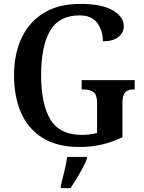

<svg xmlns="http://www.w3.org/2000/svg" viewBox="-20 -744 738 985"><path d="M387 10Q274 10 199.5 -36Q125 -82 88.5 -164.5Q52 -247 52 -358Q52 -466 90.5 -548.5Q129 -631 204.5 -677.5Q280 -724 392 -724Q502 -724 558.5 -691Q615 -658 615 -610Q615 -576 587 -554Q559 -532 508 -532Q508 -586 479.5 -625.5Q451 -665 388 -665Q283 -665 237 -586Q191 -507 191 -358Q191 -210 238.5 -131Q286 -52 401 -52Q421 -52 441 -54.5Q461 -57 478 -62V-216Q478 -258 460 -271.5Q442 -285 410 -285H399V-333H671V-285H664Q637 -285 622.5 -271Q608 -257 608 -212V-40Q556 -15 502.5 -2.5Q449 10 387 10ZM292 208Q300 177 310 136Q320 95 325 61H426V71Q418 92 403.5 119Q389 146 372.5 173Q356 200 342 221H292Z"/></svg>

Font: Noto Serif Lao SemiCondensed SemiBold
Style: Regular
Weight: 600
Width: 4
Designer: Monotype Design Team
Foundry: Monotype Imaging Inc.
Version: Version 2.003; ttfautohint (v1.8.4.7-5d5b)